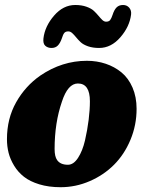

<svg xmlns="http://www.w3.org/2000/svg" viewBox="-20 -741 578 781"><path d="M411.6 -652.8Q422.9 -652.8 428 -659.4Q433.1 -666 438 -680.7Q444.3 -700.7 454.1 -710.7Q463.9 -720.7 480.5 -720.7Q496.1 -720.7 505.6 -709.7Q515.1 -698.7 513.2 -682.1Q507.3 -632.8 469.7 -589.4Q432.1 -545.9 383.3 -545.9Q357.4 -545.9 337.9 -552.7Q318.4 -559.6 307.9 -569.6Q297.4 -579.6 289.3 -589.6Q281.2 -599.6 273.7 -606.4Q266.1 -613.3 257.8 -613.3Q246.6 -613.3 241.5 -606.9Q236.3 -600.6 231.9 -585.9Q225.1 -565.9 215.3 -555.9Q205.6 -545.9 189.5 -545.9Q174.3 -545.9 164.3 -554.7Q154.3 -563.5 156.7 -585Q162.6 -634.3 200 -677.5Q237.3 -720.7 286.1 -720.7Q312 -720.7 331.8 -713.6Q351.6 -706.5 362.1 -696.5Q372.6 -686.5 380.6 -676.8Q388.7 -667 396 -659.9Q403.3 -652.8 411.6 -652.8ZM8.3 -174.8Q8.3 -258.8 45.7 -325Q83 -391.1 144 -433.6Q232.4 -493.7 333.5 -493.7Q374 -493.7 409.9 -481.7Q445.8 -469.7 474.1 -446.5Q502.4 -423.3 519 -385Q535.6 -346.7 535.6 -298.3Q535.6 -231.9 510.7 -172.4Q485.8 -112.8 443.8 -70.8Q401.9 -28.8 345 -4.2Q288.1 20.5 226.6 20.5Q178.2 20.5 139.9 8.8Q101.6 -2.9 77.4 -22Q53.2 -41 37.4 -67.1Q21.5 -93.3 14.9 -119.6Q8.3 -146 8.3 -174.8ZM256.3 -70.8Q279.3 -70.8 297.6 -99.1Q315.9 -127.4 325.7 -169.7Q335.4 -211.9 340.6 -253.4Q345.7 -294.9 345.7 -329.1Q345.7 -401.4 296.9 -401.4Q255.9 -401.4 231.9 -327.6Q202.1 -241.2 202.1 -134.8Q202.1 -104 212.4 -89.8Q225.6 -70.8 256.3 -70.8Z"/></svg>

Font: Cooper* ExtraBold
Style: Italic
Weight: 800
Italic angle: -7°
Designer: Owen Earl
Foundry: indestructible type*
Version: Version 0.001